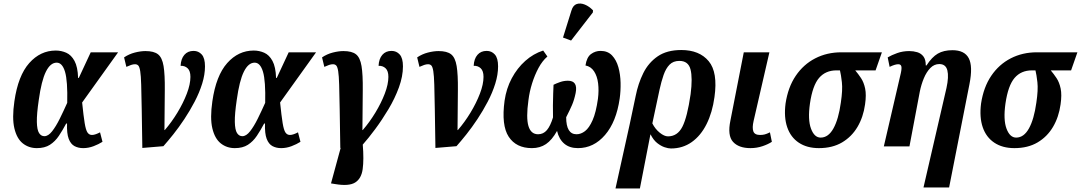

<svg xmlns="http://www.w3.org/2000/svg" viewBox="-20 -834 6159 1094"><path d="M190 10Q144 10 110 -17Q76 -44 62 -102.5Q48 -161 62 -257Q83 -403 146.5 -474.5Q210 -546 298 -546Q329 -546 357.5 -533.5Q386 -521 404.5 -487Q423 -453 425 -390H429L497 -536H653L448 -250Q456 -172 462.5 -132.5Q469 -93 478.5 -79Q488 -65 504 -65Q514 -65 526.5 -69.5Q539 -74 550 -80L564 -26Q542 -12 513 -1Q484 10 454 10Q426 10 404.5 -1.5Q383 -13 371.5 -43Q360 -73 362 -130H357Q337 -92 315.5 -60Q294 -28 264.5 -9Q235 10 190 10ZM233 -58Q255 -58 277 -86Q299 -114 320.5 -157.5Q342 -201 363 -248Q366 -373 350.5 -425Q335 -477 303 -477Q267 -477 241.5 -425.5Q216 -374 201 -265Q189 -184 190 -139Q191 -94 202.5 -76Q214 -58 233 -58Z M687 -507Q715 -526 748 -534.5Q781 -543 809 -543Q857 -543 880.5 -524.5Q904 -506 912 -457.5Q920 -409 919 -320.5Q918 -232 917 -93H919Q958 -138 991 -192.5Q1024 -247 1044.5 -300.5Q1065 -354 1065 -396Q1065 -430 1049 -445Q1033 -460 1009 -459Q1011 -499 1030.5 -521.5Q1050 -544 1083 -544Q1111 -544 1129.5 -523.5Q1148 -503 1148 -456Q1148 -409 1132 -357.5Q1116 -306 1089 -254.5Q1062 -203 1030.5 -155.5Q999 -108 967.5 -68.5Q936 -29 911 -1L791 9Q789 -124 787.5 -212Q786 -300 784.5 -351.5Q783 -403 779 -428Q775 -453 768 -460.5Q761 -468 749 -468Q739 -468 727 -464Q715 -460 700 -453Z M1318 10Q1272 10 1238 -17Q1204 -44 1190 -102.5Q1176 -161 1190 -257Q1211 -403 1274.5 -474.5Q1338 -546 1426 -546Q1457 -546 1485.5 -533.5Q1514 -521 1532.5 -487Q1551 -453 1553 -390H1557L1625 -536H1781L1576 -250Q1584 -172 1590.5 -132.5Q1597 -93 1606.5 -79Q1616 -65 1632 -65Q1642 -65 1654.5 -69.5Q1667 -74 1678 -80L1692 -26Q1670 -12 1641 -1Q1612 10 1582 10Q1554 10 1532.5 -1.5Q1511 -13 1499.5 -43Q1488 -73 1490 -130H1485Q1465 -92 1443.5 -60Q1422 -28 1392.5 -9Q1363 10 1318 10ZM1361 -58Q1383 -58 1405 -86Q1427 -114 1448.5 -157.5Q1470 -201 1491 -248Q1494 -373 1478.5 -425Q1463 -477 1431 -477Q1395 -477 1369.5 -425.5Q1344 -374 1329 -265Q1317 -184 1318 -139Q1319 -94 1330.5 -76Q1342 -58 1361 -58Z M1891 215 1866 211 1921 9H1919Q1917 -124 1915.5 -212Q1914 -300 1912.5 -351.5Q1911 -403 1907 -428Q1903 -453 1896 -460.5Q1889 -468 1877 -468Q1867 -468 1855 -464Q1843 -460 1828 -453L1815 -507Q1843 -526 1876 -534.5Q1909 -543 1937 -543Q1985 -543 2008.5 -524.5Q2032 -506 2040 -457.5Q2048 -409 2047 -320.5Q2046 -232 2045 -93H2047Q2086 -138 2119 -192.5Q2152 -247 2172.5 -300.5Q2193 -354 2193 -396Q2193 -430 2177 -445Q2161 -460 2137 -459Q2139 -499 2158.5 -521.5Q2178 -544 2211 -544Q2239 -544 2257.5 -523.5Q2276 -503 2276 -456Q2276 -399 2253 -336Q2230 -273 2193.5 -212Q2157 -151 2118 -98.5Q2079 -46 2047 -10Q2054 75 2046.5 129.5Q2039 184 2003.5 206Q1968 228 1891 215Z M2357 -507Q2385 -526 2418 -534.5Q2451 -543 2479 -543Q2527 -543 2550.5 -524.5Q2574 -506 2582 -457.5Q2590 -409 2589 -320.5Q2588 -232 2587 -93H2589Q2628 -138 2661 -192.5Q2694 -247 2714.5 -300.5Q2735 -354 2735 -396Q2735 -430 2719 -445Q2703 -460 2679 -459Q2681 -499 2700.5 -521.5Q2720 -544 2753 -544Q2781 -544 2799.5 -523.5Q2818 -503 2818 -456Q2818 -409 2802 -357.5Q2786 -306 2759 -254.5Q2732 -203 2700.5 -155.5Q2669 -108 2637.5 -68.5Q2606 -29 2581 -1L2461 9Q2459 -124 2457.5 -212Q2456 -300 2454.5 -351.5Q2453 -403 2449 -428Q2445 -453 2438 -460.5Q2431 -468 2419 -468Q2409 -468 2397 -464Q2385 -460 2370 -453Z M2855 -260Q2865 -330 2896 -388Q2927 -446 2973 -487Q3019 -528 3075 -546L3099 -512Q3070 -487 3048.5 -447Q3027 -407 3012 -359.5Q2997 -312 2991 -263Q2977 -163 2991 -116Q3005 -69 3046 -69Q3076 -69 3096 -92.5Q3116 -116 3131 -165Q3130 -198 3130.5 -233.5Q3131 -269 3132 -300.5Q3133 -332 3134 -351Q3150 -359 3171.5 -366.5Q3193 -374 3216 -374Q3274 -374 3260 -304Q3252 -265 3239.5 -236Q3227 -207 3206 -166Q3206 -69 3265 -69Q3290 -69 3313.5 -87Q3337 -105 3356.5 -149Q3376 -193 3387 -271Q3393 -318 3388 -359Q3383 -400 3365 -427.5Q3347 -455 3316 -461Q3323 -508 3347.5 -526Q3372 -544 3402 -544Q3443 -544 3467.5 -518Q3492 -492 3503.5 -451Q3515 -410 3516 -362.5Q3517 -315 3511 -273Q3492 -140 3427.5 -65Q3363 10 3273 10Q3225 10 3195 -15.5Q3165 -41 3154 -88Q3125 -36 3091 -13Q3057 10 3011 10Q2921 10 2878.5 -55Q2836 -120 2855 -260ZM3234 -603 3188 -620 3236 -774Q3245 -804 3266 -811Q3287 -818 3312 -808Q3337 -798 3359 -775L3358 -763Z M3602 -287Q3616 -358 3645.5 -417.5Q3675 -477 3727.5 -513Q3780 -549 3862 -549Q3965 -549 4018 -485.5Q4071 -422 4051 -281Q4039 -193 4006 -127Q3973 -61 3921.5 -24.5Q3870 12 3803 12Q3788 12 3767 5Q3746 -2 3724.5 -19Q3703 -36 3687 -68H3686L3626 240H3487L3568 -126ZM3786 -57Q3840 -57 3868 -111.5Q3896 -166 3915 -297Q3927 -390 3914.5 -438.5Q3902 -487 3851 -487Q3816 -487 3795 -465.5Q3774 -444 3761 -406.5Q3748 -369 3738 -323L3697 -131Q3713 -99 3739 -78Q3765 -57 3786 -57Z M4256 10Q4189 10 4156.5 -26Q4124 -62 4142 -148L4218 -536H4364L4274 -145Q4265 -106 4272.5 -85.5Q4280 -65 4311 -65Q4325 -65 4337 -68Q4349 -71 4367 -80L4378 -26Q4357 -12 4324.5 -1Q4292 10 4256 10Z M4646 10Q4578 10 4531.5 -21Q4485 -52 4465.5 -109Q4446 -166 4456 -244Q4470 -337 4514 -402Q4558 -467 4625 -501.5Q4692 -536 4774 -536H5005L4969 -433H4853Q4870 -413 4886 -389Q4902 -365 4909.5 -329.5Q4917 -294 4909 -239Q4899 -167 4866 -111Q4833 -55 4778 -22.5Q4723 10 4646 10ZM4656 -50Q4700 -50 4729 -102.5Q4758 -155 4771 -249Q4782 -322 4777 -365.5Q4772 -409 4766 -433H4746Q4684 -433 4647 -390Q4610 -347 4595 -244Q4582 -152 4601 -101Q4620 -50 4656 -50Z M5242 234 5373 -333Q5387 -397 5378 -433Q5369 -469 5332 -469Q5303 -469 5281 -446.5Q5259 -424 5244 -388Q5229 -352 5221 -312L5162 0H5016L5113 -418Q5119 -446 5115.5 -457Q5112 -468 5098 -468Q5080 -468 5049 -453L5038 -507Q5060 -520 5092 -531.5Q5124 -543 5161 -543Q5185 -543 5206.5 -536.5Q5228 -530 5241.5 -512.5Q5255 -495 5255 -461H5259Q5290 -509 5323.5 -528.5Q5357 -548 5407 -548Q5476 -548 5500 -502Q5524 -456 5504 -355L5388 234Z M5760 10Q5692 10 5645.5 -21Q5599 -52 5579.5 -109Q5560 -166 5570 -244Q5584 -337 5628 -402Q5672 -467 5739 -501.5Q5806 -536 5888 -536H6119L6083 -433H5967Q5984 -413 6000 -389Q6016 -365 6023.5 -329.5Q6031 -294 6023 -239Q6013 -167 5980 -111Q5947 -55 5892 -22.5Q5837 10 5760 10ZM5770 -50Q5814 -50 5843 -102.5Q5872 -155 5885 -249Q5896 -322 5891 -365.5Q5886 -409 5880 -433H5860Q5798 -433 5761 -390Q5724 -347 5709 -244Q5696 -152 5715 -101Q5734 -50 5770 -50Z"/></svg>

Font: Noto Serif Condensed
Style: Bold Italic
Weight: 700
Width: 3
Italic angle: -12°
Designer: Monotype Design Team
Foundry: Monotype Imaging Inc.
Version: Version 2.014